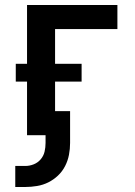

<svg xmlns="http://www.w3.org/2000/svg" viewBox="-20 -540 540 767"><path d="M41 207V123H81Q98 123 114.5 116.5Q131 110 142.5 96.5Q154 83 158 66Q162 49 162 31V0H88V-214H43V-285H88V-520H449V-424H200V-285H306V-214H200V-96H260V31Q260 55 255.5 78.5Q251 102 240 123.5Q229 145 211.5 161.5Q194 178 173 188.5Q152 199 128 203Q104 207 81 207Z"/></svg>

Font: Iosevka SS04
Style: Bold
Weight: 700
Monospace: yes
Designer: Belleve Invis
Foundry: Belleve Invis
Version: Version 19.0.0; ttfautohint (v1.8.4)